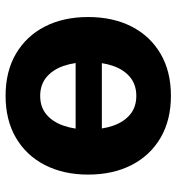

<svg xmlns="http://www.w3.org/2000/svg" viewBox="6 -598 603 654"><g transform="rotate(90 307.0 -271.5)"><path d="M483.4 -317.4V-228.1H130.3V-317.4ZM306.6 10.5Q223.8 10.5 163.6 -24.8Q103.4 -60.1 70.9 -123.4Q38.5 -186.7 38.5 -270.7Q38.5 -355.3 70.9 -418.7Q103.4 -482.1 163.6 -517.4Q223.8 -552.7 306.6 -552.7Q389.6 -552.7 449.9 -517.4Q510.1 -482.1 542.6 -418.7Q575.2 -355.3 575.2 -270.7Q575.2 -186.7 542.6 -123.4Q510.1 -60.1 449.9 -24.8Q389.6 10.5 306.6 10.5ZM307.2 -107.4Q345.1 -107.4 370.4 -128.6Q395.7 -149.8 408.6 -187Q421.5 -224.1 421.5 -271.3Q421.5 -319.1 408.6 -356Q395.7 -392.8 370.4 -413.8Q345.1 -434.8 307.2 -434.8Q269.2 -434.8 243.6 -413.8Q218 -392.8 205.1 -356Q192.2 -319.1 192.2 -271.3Q192.2 -224.1 205.1 -187Q218 -149.8 243.6 -128.6Q269.2 -107.4 307.2 -107.4Z"/></g></svg>

Font: GitLab Sans
Style: Regular
Weight: 400
Designer: Rasmus Andersson
Foundry: Modifications by GitLab B.V., manufactured by rsms
Version: Version 4.000;git-c8fb6b7